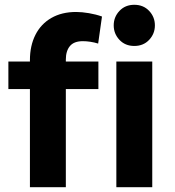

<svg xmlns="http://www.w3.org/2000/svg" viewBox="-20 -782 731 802"><path d="M15 -410V-525H105V-531Q105 -591 128 -636.5Q151 -682 194.5 -707Q238 -732 298 -732Q322 -732 351.5 -727Q381 -722 406 -713L390 -600Q374 -605 357.5 -607.5Q341 -610 326 -610Q289 -610 272 -589.5Q255 -569 255 -533V-525H391V-410H255V0H105V-410ZM466 0V-525H616V0ZM455 -676Q455 -711 479 -736.5Q503 -762 541 -762Q579 -762 603 -736.5Q627 -711 627 -676Q627 -641 603 -615.5Q579 -590 541 -590Q503 -590 479 -615.5Q455 -641 455 -676Z"/></svg>

Font: Radio Canada
Style: Regular
Weight: 400
Designer: Charles Daoud, Etienne Aubert Bonn, Alexandre Saumier Demers, Jacques Le Bailly
Foundry: Radio-Canada
Version: Version 2.104;gftools[0.9.28.dev5+ged2979d]